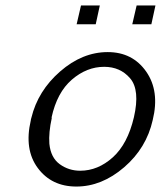

<svg xmlns="http://www.w3.org/2000/svg" viewBox="-20 -677 590 704"><path d="M465 -588 481 -657H550L535 -588ZM261 -588 277 -657H346L331 -588ZM93 -236Q93 -239 95 -245Q119 -344 200.5 -415Q282 -486 375 -486Q466 -486 516 -414.5Q566 -343 540 -237Q517 -134 435 -63.5Q353 7 260 7Q169 7 118.5 -61Q68 -129 93 -236ZM169 -246 170 -245Q158 -191 161 -150Q166 -99 199 -75Q232 -51 274 -51Q339 -51 393.5 -100Q448 -149 471 -247Q494 -347 457 -390Q421 -432 362 -432Q298 -432 243.5 -385Q189 -338 169 -246Z"/></svg>

Font: Coval
Style: ExtraLight Italic
Weight: 200
Foundry: Context Ltd
Version: Version 001.000